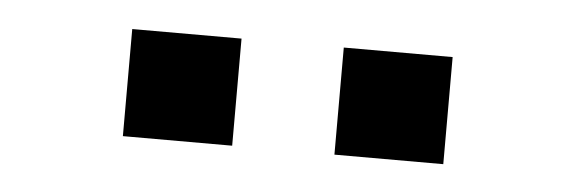

<svg xmlns="http://www.w3.org/2000/svg" viewBox="-26 -776 652 217"><g transform="rotate(5 300.0 -667.0)"><path d="M117.5 -606V-727.5H241.5V-606ZM357.5 -606V-727.5H481V-606Z"/></g></svg>

Font: Chivo Mono Medium
Style: Regular
Weight: 500
Monospace: yes
Designer: Hector Gatti
Foundry: Omnibus-Type
Version: Version 1.008